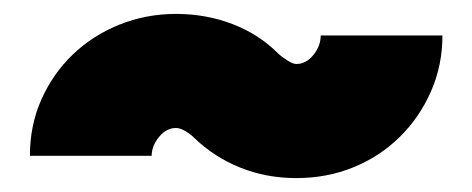

<svg xmlns="http://www.w3.org/2000/svg" viewBox="-20 -488 678 276"><path d="M23 -264Q23 -308 39.5 -345Q56 -382 84.5 -409.5Q113 -437 151.5 -452.5Q190 -468 233 -468Q276 -468 314 -453.5Q352 -439 380 -411Q384 -407 392.5 -401.5Q401 -396 406 -396Q420 -396 430.5 -409Q441 -422 441 -437H616Q616 -394 599.5 -356.5Q583 -319 554.5 -291Q526 -263 488 -247.5Q450 -232 406 -232Q363 -232 325.5 -247Q288 -262 259 -290Q254 -295 246.5 -299.5Q239 -304 233 -304Q219 -304 208.5 -291Q198 -278 198 -264Z"/></svg>

Font: Aoudax Cyrillic
Style: Regular
Weight: 400
Designer: William Zhang
Foundry: William Zhang
Version: Version 1.00 June 4, 2021, initial release